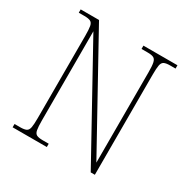

<svg xmlns="http://www.w3.org/2000/svg" viewBox="-161 -860 990 1007"><g transform="rotate(30 334.0 -357.0)"><path d="M45 0V-20H79Q104 -20 116 -26Q128 -32 131.5 -51Q135 -70 135 -108V-606Q135 -645 131.5 -663.5Q128 -682 116 -688Q104 -694 79 -694H45V-714H156L518 -59V-606Q518 -645 514 -663.5Q510 -682 498.5 -688Q487 -694 462 -694H425V-714H631V-694H599Q574 -694 562 -688Q550 -682 546.5 -663.5Q543 -645 543 -606V0H518L160 -648V-108Q160 -70 163.5 -51Q167 -32 179 -26Q191 -20 216 -20H252V0Z"/></g></svg>

Font: Noto Serif Georgian SemiCondensed Thin
Style: Regular
Weight: 100
Width: 4
Designer: Monotype Design Team, Akaki Razmadze
Foundry: Google LLC
Version: Version 2.003; ttfautohint (v1.8.4.7-5d5b)